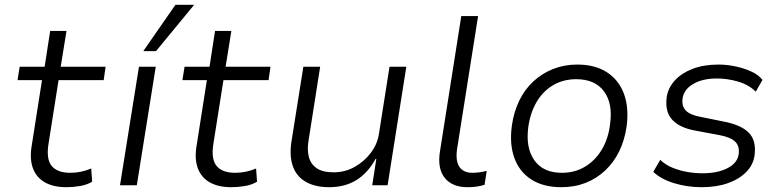

<svg xmlns="http://www.w3.org/2000/svg" viewBox="-20 -772 3249 800"><path d="M257 8Q202 8 166.5 -12.5Q131 -33 117 -71.5Q103 -110 112 -164L155 -438H53L62 -494H166L189 -643H257L233 -494H420L412 -438H224L182 -172Q172 -109 195.5 -80.5Q219 -52 273 -52Q296 -52 317.5 -56.5Q339 -61 360 -70L364 -15Q343 -2 314 3Q285 8 257 8Z M480 0 559 -494H629L550 0ZM577 -559 711 -752H789L630 -559Z M944 8Q889 8 853.5 -12.5Q818 -33 804 -71.5Q790 -110 799 -164L842 -438H740L749 -494H853L876 -643H944L920 -494H1107L1099 -438H911L869 -172Q859 -109 882.5 -80.5Q906 -52 960 -52Q983 -52 1004.5 -56.5Q1026 -61 1047 -70L1051 -15Q1030 -2 1001 3Q972 8 944 8Z M1352 8Q1292 8 1253 -15Q1214 -38 1199.5 -81.5Q1185 -125 1195 -186L1244 -494H1314L1266 -189Q1259 -150 1266.5 -119.5Q1274 -89 1299 -71.5Q1324 -54 1370 -54Q1418 -54 1458.5 -77Q1499 -100 1526 -136.5Q1553 -173 1559 -215L1603 -494H1673L1595 0H1531L1548 -110H1545Q1512 -50 1464 -21Q1416 8 1352 8Z M1928 8Q1864 8 1833 -31Q1802 -70 1813 -140L1902 -705H1972L1884 -148Q1880 -118 1885.5 -96.5Q1891 -75 1907 -63.5Q1923 -52 1947 -52Q1962 -52 1977 -54Q1992 -56 2008 -60L1999 -2Q1983 3 1966 5.5Q1949 8 1928 8Z M2319 8Q2244 8 2194 -24Q2144 -56 2123 -114.5Q2102 -173 2113 -250Q2121 -306 2143.5 -352.5Q2166 -399 2202 -432.5Q2238 -466 2284.5 -484.5Q2331 -503 2385 -503Q2460 -503 2509.5 -470.5Q2559 -438 2580 -380.5Q2601 -323 2591 -246Q2583 -189 2560.5 -142.5Q2538 -96 2502 -62Q2466 -28 2420 -10Q2374 8 2319 8ZM2321 -52Q2376 -52 2418.5 -78Q2461 -104 2488 -149.5Q2515 -195 2522 -255Q2534 -341 2496.5 -391.5Q2459 -442 2381 -442Q2327 -442 2284.5 -417Q2242 -392 2215.5 -346.5Q2189 -301 2181 -241Q2170 -155 2207 -103.5Q2244 -52 2321 -52Z M2903 8Q2843 8 2788 -9Q2733 -26 2702 -56L2731 -106Q2753 -85 2782.5 -73Q2812 -61 2844 -55.5Q2876 -50 2907 -50Q2971 -50 3012.5 -72Q3054 -94 3058 -131Q3062 -163 3043.5 -181.5Q3025 -200 2978 -209L2876 -228Q2811 -240 2780.5 -273.5Q2750 -307 2758 -368Q2764 -406 2791.5 -436.5Q2819 -467 2865.5 -485Q2912 -503 2974 -503Q3008 -503 3044 -495.5Q3080 -488 3110.5 -474Q3141 -460 3157 -439L3129 -390Q3100 -419 3055.5 -432Q3011 -445 2967 -445Q2907 -445 2868 -422Q2829 -399 2824 -361Q2820 -330 2837.5 -311.5Q2855 -293 2899 -285L2998 -265Q3069 -251 3100.5 -218.5Q3132 -186 3124 -125Q3119 -86 3090 -56Q3061 -26 3013.5 -9Q2966 8 2903 8Z"/></svg>

Font: Nunito Sans 7pt Light
Style: Italic
Weight: 300
Italic angle: -9°
Designer: Vernon Adams
Foundry: Vernon Adams
Version: Version 3.101;gftools[0.9.27]